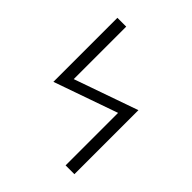

<svg xmlns="http://www.w3.org/2000/svg" viewBox="-200 -868 1001 1001"><g transform="rotate(45 300.0 -367.5)"><path d="M444 0V-387L91 -263V-735H156V-348L509 -472V0Z"/></g></svg>

Font: Iosevka Curly Light Extended
Style: Regular
Weight: 300
Width: 7
Monospace: yes
Designer: Belleve Invis
Foundry: Belleve Invis
Version: Version 11.1.0; ttfautohint (v1.8.3)